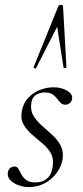

<svg xmlns="http://www.w3.org/2000/svg" viewBox="-20 -752 338 783"><path d="M99 11Q63 11 35.5 -6.5Q8 -24 12 -49Q14 -61 22 -67Q30 -73 39 -73Q50 -73 55.5 -63Q61 -53 67.5 -40.5Q74 -28 87 -18Q100 -8 125 -8Q154 -8 172.5 -24.5Q191 -41 195 -74Q200 -105 187 -127.5Q174 -150 152 -168Q130 -186 109 -204.5Q88 -223 75.5 -245.5Q63 -268 69 -299Q75 -332 95.5 -353.5Q116 -375 143.5 -385.5Q171 -396 198 -396Q231 -396 254 -382Q277 -368 274 -349Q272 -336 263.5 -330.5Q255 -325 247 -325Q235 -325 227.5 -332.5Q220 -340 212.5 -350Q205 -360 194 -367.5Q183 -375 163 -375Q144 -375 127.5 -365.5Q111 -356 108 -333Q103 -303 116 -281Q129 -259 150.5 -240Q172 -221 193.5 -201.5Q215 -182 227.5 -158Q240 -134 235 -102Q230 -72 210.5 -46Q191 -20 162 -4.5Q133 11 99 11ZM237 -727 251 -478Q251 -475 245 -474.5Q239 -474 239 -477L213 -643L127 -474Q126 -472 121 -473.5Q116 -475 117 -478L218 -727Q220 -732 228.5 -732Q237 -732 237 -727Z"/></svg>

Font: Cormorant Garamond Light
Style: Italic
Weight: 300
Italic angle: -10°
Designer: Christian Thalmann (Catharsis Fonts)
Foundry: Catharsis Fonts
Version: Version 4.001